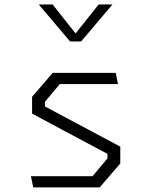

<svg xmlns="http://www.w3.org/2000/svg" viewBox="-20 -818 660 838"><path d="M115 -49H384L449 -126.5V-146.5L120 -322V-395.5L210 -500H485L495 -451H241L176 -373.5V-353.5L505 -178V-104.5L415 0H125ZM286 -637H334L471 -798.5H410.5L310 -672L209.5 -798.5H149Z"/></svg>

Font: Monaspace Krypton Var
Style: Regular
Weight: 400
Designer: Riley Cran and the Lettermatic Team
Version: Version 1.101 (Monaspace Krypton Var)